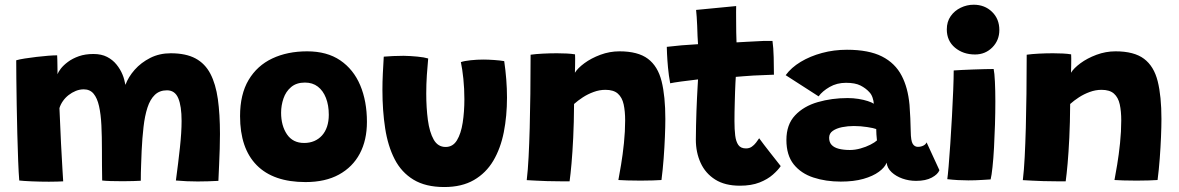

<svg xmlns="http://www.w3.org/2000/svg" viewBox="-20 -742 4870 793"><path d="M59.5 3.5Q57 -27 55 -78Q53 -129 51.5 -189Q50 -249 49 -308.2Q48 -367.5 47.5 -416.5Q47 -465.5 47 -493Q60.5 -497 83 -500.5Q105.5 -504 131 -507Q156.5 -510 179.2 -511.8Q202 -513.5 216 -513.5Q216.5 -505 216.8 -493.8Q217 -482.5 217.2 -471.2Q217.5 -460 217.5 -450.5Q217.5 -441 217.5 -435.5Q220.5 -444.5 231.2 -458.5Q242 -472.5 260.8 -486.5Q279.5 -500.5 305.8 -509.8Q332 -519 366 -519Q399 -519 422.2 -507Q445.5 -495 461.2 -475.5Q477 -456 486 -434Q490.5 -423.5 493.2 -412.5Q496 -401.5 498 -391.5Q510 -424 536.2 -453.8Q562.5 -483.5 600.5 -502.8Q638.5 -522 685 -522Q747.5 -522 787.2 -500.8Q827 -479.5 849 -437.2Q871 -395 879.8 -332.8Q888.5 -270.5 888.5 -188.5Q888.5 -159 887.5 -127.2Q886.5 -95.5 885 -62.2Q883.5 -29 882 5Q861.5 6 839.5 6.8Q817.5 7.5 796.5 7.5Q774 7.5 751.5 6.5Q729 5.5 706.5 3.5Q716.5 -70.5 723.2 -133.2Q730 -196 730 -242.5Q730 -304 716.2 -336.5Q702.5 -369 669.5 -369Q639 -369 619.5 -350.2Q600 -331.5 589 -297.5Q578 -263.5 572.8 -217.8Q567.5 -172 565 -119Q564 -90.5 562.8 -59.5Q561.5 -28.5 561.5 4.5Q551 5 530.8 5.8Q510.5 6.5 488 6.5Q461.5 6.5 437.2 5.8Q413 5 402 3.5Q401.5 -30.5 401.2 -60Q401 -89.5 401 -121.5Q401 -178.5 398.8 -224.5Q396.5 -270.5 389 -303.8Q381.5 -337 366.5 -355Q351.5 -373 326 -373Q309 -373 293 -366.5Q277 -360 263.2 -349.2Q249.5 -338.5 239.8 -324.5Q230 -310.5 225.5 -295.5Q228.5 -216 232 -149.8Q235.5 -83.5 238 -41.8Q240.5 0 241 7Q235.5 7.5 216.2 8Q197 8.5 182 8.5Q146.5 8.5 111 7Q75.5 5.5 59.5 3.5Z M1242 10Q1109 10 1040.2 -59.8Q971.5 -129.5 971.5 -262.5Q971.5 -352.5 1006.8 -411.8Q1042 -471 1104.5 -500.5Q1167 -530 1248.5 -530Q1330.5 -530 1385.2 -492.8Q1440 -455.5 1467.8 -389.8Q1495.5 -324 1495.5 -238.5Q1495.5 -163 1466 -107.5Q1436.5 -52 1380 -21Q1323.5 10 1242 10ZM1236 -151.5Q1259 -151.5 1277.8 -159.5Q1296.5 -167.5 1310 -182.5Q1323.5 -197.5 1330.8 -219.2Q1338 -241 1338 -268Q1338 -307.5 1326.2 -337.5Q1314.5 -367.5 1292.8 -384.2Q1271 -401 1239.5 -401Q1204.5 -401 1182.5 -382.5Q1160.5 -364 1150.8 -335.2Q1141 -306.5 1141 -276.5Q1141 -223 1165.2 -187.2Q1189.5 -151.5 1236 -151.5Z M1883.5 -485.5Q1898 -490.5 1924.2 -493.2Q1950.5 -496 1975.5 -496Q1996 -496 2021 -494.2Q2046 -492.5 2062.5 -489.5Q2068 -452 2071 -414Q2074 -376 2074 -339Q2074 -263 2060.8 -196Q2047.5 -129 2017.5 -78.2Q1987.5 -27.5 1937.5 1.5Q1887.5 30.5 1815 30.5Q1738 30.5 1688 0.2Q1638 -30 1610 -84.5Q1582 -139 1570.8 -212Q1559.5 -285 1559.5 -370.5Q1559.5 -404 1561.2 -438.5Q1563 -473 1565 -508Q1580 -509.5 1603.8 -510.5Q1627.5 -511.5 1647 -511.5Q1675.5 -511 1703.8 -508.2Q1732 -505.5 1748.5 -500.5Q1745.5 -470 1743 -432.2Q1740.5 -394.5 1740.5 -355.5Q1740.5 -297 1747.2 -246.5Q1754 -196 1771.2 -165.5Q1788.5 -135 1820.5 -135Q1850.5 -135 1867.2 -162.5Q1884 -190 1891 -235.2Q1898 -280.5 1898 -332.5Q1898 -375.5 1893.8 -416.5Q1889.5 -457.5 1883.5 -485.5Z M2332.5 7Q2315.5 7 2290.5 6.8Q2265.5 6.5 2239.5 6Q2219.5 5 2192.5 4Q2165.5 3 2155.5 2Q2160.5 -39.5 2163.2 -93.8Q2166 -148 2167.8 -213.5Q2169.5 -279 2170.5 -355Q2171.5 -431 2171.5 -516Q2192.5 -519 2222 -520.5Q2251.5 -522 2280.5 -522Q2301.5 -522 2321 -521Q2340.5 -520 2355 -517.5Q2355.5 -513.5 2355.5 -500Q2355.5 -486.5 2355.2 -470.2Q2355 -454 2354.5 -441.5Q2365.5 -460 2393.5 -480.8Q2421.5 -501.5 2459.8 -515.8Q2498 -530 2538.5 -530Q2615 -530 2656 -499.2Q2697 -468.5 2712.5 -406.5Q2728 -344.5 2728 -250.5Q2728 -219.5 2726.2 -176.8Q2724.5 -134 2721 -87.5Q2717.5 -41 2712 1.5Q2700.5 2.5 2676.5 3.2Q2652.5 4 2625.5 4Q2597 4 2571.2 3.2Q2545.5 2.5 2534 1.5Q2538.5 -21.5 2545.2 -62Q2552 -102.5 2557 -151Q2562 -199.5 2562 -244.5Q2562 -282.5 2555.8 -311Q2549.5 -339.5 2532 -355.2Q2514.5 -371 2480.5 -371Q2456 -371 2432 -362.2Q2408 -353.5 2387.2 -340Q2366.5 -326.5 2351 -312.5Q2350.5 -235 2347.5 -173.5Q2344.5 -112 2340.5 -66.8Q2336.5 -21.5 2332.5 7Z M3204.5 -56Q3194 -40 3172.2 -20.8Q3150.5 -1.5 3116.8 11.8Q3083 25 3036 25Q2974 25 2933.8 -0.5Q2893.5 -26 2873.8 -69.2Q2854 -112.5 2854 -165Q2854 -193.5 2854.8 -223.8Q2855.5 -254 2856.5 -283Q2857.5 -312 2858.8 -337.8Q2860 -363.5 2861.2 -383Q2862.5 -402.5 2863 -414Q2827.5 -410 2794.5 -405.5Q2761.5 -401 2748 -398Q2742 -430 2739 -462.8Q2736 -495.5 2735 -519.2Q2734 -543 2734 -548.5Q2763 -552 2794.8 -554.8Q2826.5 -557.5 2863 -559.5Q2862 -569 2861 -593.2Q2860 -617.5 2859.5 -636Q2859 -654 2857.5 -672.2Q2856 -690.5 2855 -701L3020.5 -717Q3020 -711.5 3020.2 -691.2Q3020.5 -671 3020.5 -643Q3020.5 -628 3020.8 -608Q3021 -588 3022 -567Q3039 -568 3061.2 -569.2Q3083.5 -570.5 3096 -571Q3116.5 -572.5 3131.8 -572.8Q3147 -573 3157 -573Q3167 -573 3170.5 -573Q3174.5 -545.5 3175.5 -505.2Q3176.5 -465 3176.5 -433.5Q3171.5 -433.5 3144.5 -432.2Q3117.5 -431 3092 -430Q3074 -429 3052.2 -427.2Q3030.5 -425.5 3019 -424.5Q3018.5 -415 3017.5 -399Q3016.5 -383 3016 -363.2Q3015.5 -343.5 3014.8 -322Q3014 -300.5 3013.8 -279.8Q3013.5 -259 3013.5 -241.5Q3013.5 -208 3016.5 -182.8Q3019.5 -157.5 3029.5 -143.2Q3039.5 -129 3061 -129Q3075 -129 3085 -136Q3095 -143 3102.5 -152.8Q3110 -162.5 3115.5 -171Q3123 -160.5 3136 -143.5Q3149 -126.5 3163.2 -108.5Q3177.5 -90.5 3188.8 -76Q3200 -61.5 3204.5 -56Z M3452.5 8Q3390.5 8 3339.5 -8.8Q3288.5 -25.5 3258.2 -63.2Q3228 -101 3228 -164Q3228 -227.5 3263.8 -265.5Q3299.5 -303.5 3357.5 -320.2Q3415.5 -337 3481 -337Q3504 -337 3525.8 -333.5Q3547.5 -330 3564.2 -324.5Q3581 -319 3589 -313.5Q3588.5 -325 3583.8 -339Q3579 -353 3570 -362Q3556 -377.5 3534 -388.8Q3512 -400 3474 -400Q3436.5 -400 3406.5 -382.8Q3376.5 -365.5 3361 -344L3225 -431.5Q3248 -463 3287 -486.5Q3326 -510 3375 -523.2Q3424 -536.5 3478 -536.5Q3568 -536.5 3622.8 -508.8Q3677.5 -481 3704.5 -428.5Q3717 -404.5 3725 -375Q3733 -345.5 3736.5 -309Q3738.5 -281 3739.8 -253.8Q3741 -226.5 3741.5 -199.5Q3742 -160 3749.8 -147.8Q3757.5 -135.5 3771 -135.5Q3783.5 -135.5 3793.5 -140.5Q3803.5 -145.5 3807 -154L3860 -39Q3853.5 -22 3828.5 -8.5Q3803.5 5 3763.5 5Q3734 5 3707.2 -4.5Q3680.5 -14 3662.5 -30.8Q3644.5 -47.5 3642 -70Q3634.5 -50.5 3610 -32.5Q3585.5 -14.5 3546 -3.2Q3506.5 8 3452.5 8ZM3490.5 -122.5Q3511.5 -122.5 3534 -128.8Q3556.5 -135 3575 -144.5Q3593.5 -154 3602 -162Q3600.5 -173 3599.8 -186.8Q3599 -200.5 3599 -209Q3589 -213 3561.8 -217.2Q3534.5 -221.5 3506.5 -221.5Q3481.5 -221.5 3458 -216.8Q3434.5 -212 3419.5 -201.5Q3404.5 -191 3404.5 -173Q3404.5 -154.5 3414.8 -143.5Q3425 -132.5 3444.5 -127.5Q3464 -122.5 3490.5 -122.5Z M4071.5 -1Q4063 -0.5 4036 1.2Q4009 3 3979.5 3Q3958 3 3936 1.8Q3914 0.5 3892.5 -2Q3894.5 -15 3898 -54.8Q3901.5 -94.5 3905 -148.8Q3908.5 -203 3911.8 -261Q3915 -319 3917 -369.8Q3919 -420.5 3919 -451Q3930.5 -452 3952.2 -453Q3974 -454 3999.5 -455Q4025 -456 4048 -456.5Q4071 -457 4084 -457Q4087.5 -441 4089.2 -404.5Q4091 -368 4091 -323Q4091 -277.5 4089.5 -228Q4088 -178.5 4085.5 -132.5Q4083 -86.5 4079.2 -51.5Q4075.5 -16.5 4071.5 -1ZM4007 -517Q3958 -517 3924.2 -545.2Q3890.5 -573.5 3890.5 -620.5Q3890.5 -652.5 3906.5 -675.2Q3922.5 -698 3948 -710.2Q3973.5 -722.5 4001.5 -722.5Q4047 -722.5 4077.2 -693.2Q4107.5 -664 4107.5 -618Q4107.5 -575.5 4078.5 -546.2Q4049.5 -517 4007 -517Z M4381.5 7Q4364.5 7 4339.5 6.8Q4314.5 6.5 4288.5 6Q4268.5 5 4241.5 4Q4214.5 3 4204.5 2Q4209.5 -39.5 4212.2 -93.8Q4215 -148 4216.8 -213.5Q4218.5 -279 4219.5 -355Q4220.5 -431 4220.5 -516Q4241.5 -519 4271 -520.5Q4300.5 -522 4329.5 -522Q4350.5 -522 4370 -521Q4389.5 -520 4404 -517.5Q4404.5 -513.5 4404.5 -500Q4404.5 -486.5 4404.2 -470.2Q4404 -454 4403.5 -441.5Q4414.5 -460 4442.5 -480.8Q4470.5 -501.5 4508.8 -515.8Q4547 -530 4587.5 -530Q4664 -530 4705 -499.2Q4746 -468.5 4761.5 -406.5Q4777 -344.5 4777 -250.5Q4777 -219.5 4775.2 -176.8Q4773.5 -134 4770 -87.5Q4766.5 -41 4761 1.5Q4749.5 2.5 4725.5 3.2Q4701.5 4 4674.5 4Q4646 4 4620.2 3.2Q4594.5 2.5 4583 1.5Q4587.5 -21.5 4594.2 -62Q4601 -102.5 4606 -151Q4611 -199.5 4611 -244.5Q4611 -282.5 4604.8 -311Q4598.5 -339.5 4581 -355.2Q4563.5 -371 4529.5 -371Q4505 -371 4481 -362.2Q4457 -353.5 4436.2 -340Q4415.5 -326.5 4400 -312.5Q4399.5 -235 4396.5 -173.5Q4393.5 -112 4389.5 -66.8Q4385.5 -21.5 4381.5 7Z"/></svg>

Font: Grandstander Thin ExtraBold
Style: Regular
Weight: 800
Version: Version 1.200